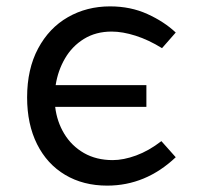

<svg xmlns="http://www.w3.org/2000/svg" viewBox="-20 -570 640 602"><path d="M65 -264.5Q65 -353.5 99.5 -418Q134 -482.5 193 -516.2Q252 -550 325 -550Q389.5 -550 442.2 -526Q495 -502 531 -468L488 -419Q446 -445 405.2 -458Q364.5 -471 330 -471Q280.5 -471 243.2 -448Q206 -425 183.8 -386.8Q161.5 -348.5 154.5 -303H439V-235H153Q158.5 -188.5 181.5 -150.5Q204.5 -112.5 243.2 -90.2Q282 -68 333.5 -68Q367 -68 406.8 -82.5Q446.5 -97 486 -127.5L531 -77Q437 12 316 12Q241 12 184.2 -21.8Q127.5 -55.5 96.2 -118Q65 -180.5 65 -264.5Z"/></svg>

Font: JuliaMono
Style: Regular
Weight: 400
Monospace: yes
Designer: cormullion
Foundry: corm
Version: Version 0.055; ttfautohint (v1.8.4)